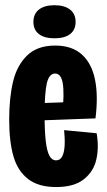

<svg xmlns="http://www.w3.org/2000/svg" viewBox="-20 -717 416 748"><path d="M15.8 -250.8Q15.8 -335.5 30.8 -398.8Q45.8 -462 85.6 -500.8Q125.3 -539.5 194.7 -539.5Q260.5 -539.5 299 -504.6Q337.5 -469.7 350.2 -406.7Q363 -343.7 352 -255.8L107.3 -246.8V-314.2L238.3 -318.8L222.8 -270Q231 -354.3 224.5 -392.4Q218 -430.5 194.7 -430.5Q170.8 -430.5 162.2 -391.4Q153.7 -352.3 153.7 -271.3Q153.7 -206.2 158.3 -166.8Q163 -127.5 172.7 -109.9Q182.3 -92.3 198.5 -92.3Q214.7 -92.3 222.6 -108.2Q230.5 -124.2 231.8 -150.1Q233.2 -176 229.8 -210L356.5 -197.8Q366 -143.2 355.3 -95.8Q344.7 -48.5 306.3 -18.4Q268 11.7 198.7 11.7Q129.8 11.7 89.3 -19.7Q48.8 -51 32.3 -108.4Q15.8 -165.8 15.8 -250.8ZM110.2 -631.9Q110.2 -663 131.8 -679.8Q153.5 -696.7 192.2 -696.7Q231 -696.7 252.8 -679.8Q274.5 -663 274.5 -631.8Q274.5 -600.7 253.2 -584.2Q231.8 -567.8 192.2 -567.8Q152.8 -567.8 131.5 -584.3Q110.2 -600.8 110.2 -631.9Z"/></svg>

Font: Bricolage Grotesque 96pt Condensed ExBd
Style: Regular
Weight: 800
Width: 3
Designer: Mathieu Triay
Foundry: Atelier Triay
Version: Version 1.001;Glyphs 3.2 (3207)